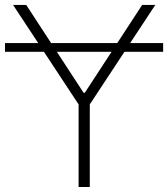

<svg xmlns="http://www.w3.org/2000/svg" viewBox="-21 -747 672 767"><path d="M630.7 -574.9H498.9L599.4 -727.3H546.9L447.4 -574.9H183.2L83.8 -727.3H31.2L131.7 -574.9H-1.1V-540.1H154.5L293 -329.9V0H337.7V-329.9L476.2 -540.1H630.7ZM206 -540.1H424.7L317.8 -376.4H312.9Z"/></svg>

Font: Karasuma Gothic
Style: Thin
Weight: 200
Designer: Rasmus Andersson / Ryoko Ishizuka
Foundry: rsms
Version: Version 1.00